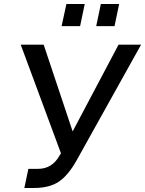

<svg xmlns="http://www.w3.org/2000/svg" viewBox="-20 -932 721 954"><path d="M101 2 121 -93H169Q240 -93 277 -161L283 -170L83 -710H197L341 -279L569 -710H681L360 -134Q319 -61 272.5 -29.5Q226 2 149 2ZM286 -802 310 -912H401L378 -802ZM458 -802 481 -912H572L549 -802Z"/></svg>

Font: Raleway SemiBold
Style: Italic
Weight: 600
Italic angle: -12°
Designer: Matt McInerney, Pablo Impallari, Rodrigo Fuenzalida
Foundry: Matt McInerney, Pablo Impallari, Rodrigo Fuenzalida
Version: Version 4.026